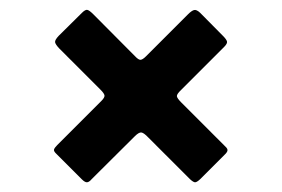

<svg xmlns="http://www.w3.org/2000/svg" viewBox="-20 -548 574 391"><path d="M277.5 -433.5Q270.5 -426.5 266.2 -426.2Q262 -426 255 -433.5L170 -519Q162.5 -526.5 158.2 -527.8Q154 -529 147 -522L99.5 -475Q91.5 -466.5 92.2 -462Q93 -457.5 100.5 -449.5L185 -365Q192 -358 192.8 -353.8Q193.5 -349.5 186.5 -342.5L96.5 -252.5Q91 -247 90 -243.5Q89 -240 95 -234.5L146.5 -183Q153 -176.5 157.2 -176.8Q161.5 -177 167 -183.5L254.5 -270.5Q263 -279 268 -278.2Q273 -277.5 282 -268L366.5 -183.5Q373.5 -177 377 -176.8Q380.5 -176.5 387.5 -183L437 -232.5Q442.5 -237.5 443.2 -241.2Q444 -245 439 -249.5L349.5 -339Q340.5 -348 340.2 -352.2Q340 -356.5 349 -365L436.5 -452.5Q443.5 -459.5 442.2 -463.8Q441 -468 434 -475L387.5 -522Q380 -529 375 -527.5Q370 -526 363 -519Z"/></svg>

Font: Besley ExtraBold
Style: Regular
Weight: 800
Designer: Owen Earl
Foundry: indestructible type*
Version: Version 2.001